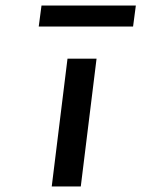

<svg xmlns="http://www.w3.org/2000/svg" viewBox="-20 -684 511 694"><path d="M471 -664H130L120 -588H461ZM272 -10 329 -472H224L167 -10Z"/></svg>

Font: Bluebird
Style: LiExtObl
Weight: 300
Designer: Jasper
Foundry: Cannot Into Space Fonts
Version: Version 0.98